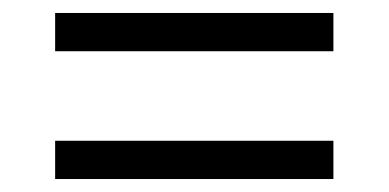

<svg xmlns="http://www.w3.org/2000/svg" viewBox="-20 -505 599 296"><path d="M65 -426H494V-485H65ZM65 -229H494V-288H65Z"/></svg>

Font: Noto Serif Thai
Style: Regular
Weight: 400
Designer: Monotype Design Team
Foundry: Monotype Imaging Inc.
Version: Version 1.901